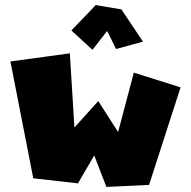

<svg xmlns="http://www.w3.org/2000/svg" viewBox="-20 -752 753 756"><path d="M261 -632 357 -732 458 -715 543 -588 437 -559 402 -630 344 -556ZM287 -30 111 -50 21 -510 255 -542 273 -250 367 -354 445 -232 507 -466 691 -408 567 -24 399 -16 351 -140Z"/></svg>

Font: Super Mario
Style: Regular
Weight: 400
Version: Version 1.0